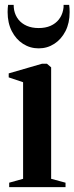

<svg xmlns="http://www.w3.org/2000/svg" viewBox="-20 -774 308 794"><path d="M18 0V-18.5L75.5 -34.5V-434L16 -454V-470.5L154 -510.5H174L191.5 -495.5V-34.5L251 -18.5V0ZM140 -574Q104.5 -574 75.2 -592.8Q46 -611.5 28.8 -645.2Q11.5 -679 11.5 -724Q11.5 -733.5 12 -739.8Q12.5 -746 13.5 -754H36.5Q36.5 -749 37 -743.2Q37.5 -737.5 38.5 -732Q43 -710 56.2 -693.2Q69.5 -676.5 90.8 -667.2Q112 -658 140 -658Q168 -658 189 -667.2Q210 -676.5 223.2 -693.2Q236.5 -710 241 -732Q242.5 -737.5 242.8 -743.2Q243 -749 243 -754H266Q267 -746 267.5 -739.8Q268 -733.5 268 -724Q268 -679 250.8 -645.2Q233.5 -611.5 204.5 -592.8Q175.5 -574 140 -574Z"/></svg>

Font: Merriweather 144pt SemiBold
Style: Regular
Weight: 600
Version: Version 2.100